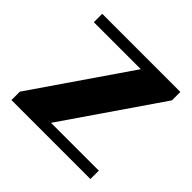

<svg xmlns="http://www.w3.org/2000/svg" viewBox="-153 -788 954 954"><g transform="rotate(45 323.5 -311.0)"><path d="M606 -622V-563L260 -59H596V0H41V-59L387 -563H57V-622Z"/></g></svg>

Font: Sarpanch ExtraBold
Style: Regular
Weight: 800
Designer: Manushi Parikh (Devanagari and Latin), Jyotish Sonowal (Devanagari)
Foundry: Indian Type Foundry
Version: Version 2.004;PS 1.0;hotconv 1.0.78;makeotf.lib2.5.61930; tt